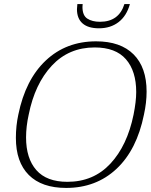

<svg xmlns="http://www.w3.org/2000/svg" viewBox="-20 -913 740 943"><path d="M358 -868Q358 -875 360 -893H386L385 -879Q385 -837 409 -821.5Q433 -806 471 -806Q564 -806 591 -893H618Q602 -835 562.5 -804.5Q523 -774 466 -774Q413 -774 385.5 -798Q358 -822 358 -868ZM58 -236Q58 -295 70 -350Q105 -522 205 -616Q305 -710 452 -710Q572 -710 636 -646Q700 -582 700 -463Q700 -409 687 -350Q652 -177 552 -83.5Q452 10 305 10Q185 10 121.5 -53.5Q58 -117 58 -236ZM636 -350Q649 -415 649 -461Q649 -564 598.5 -622Q548 -680 445 -680Q318 -680 234.5 -590.5Q151 -501 121 -350Q108 -292 108 -238Q108 -135 158.5 -77.5Q209 -20 311 -20Q439 -20 522 -109Q605 -198 636 -350Z"/></svg>

Font: Taviraj ExtraLight
Style: Italic
Weight: 275
Italic angle: -12°
Designer: Katatrad Team
Foundry: CadsonDemak
Version: Version 1.001